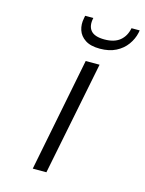

<svg xmlns="http://www.w3.org/2000/svg" viewBox="-106 -750 618 816"><g transform="rotate(15 203.0 -342.5)"><path d="M218 -500H279L179 0H119ZM404 -674Q398 -646 380 -621Q362 -596 332.5 -581Q303 -566 262 -566Q221 -566 197.5 -581.5Q174 -597 166 -621.5Q158 -646 164 -674L166 -685H202Q194 -649 210.5 -629Q227 -609 271 -609Q314 -609 338.5 -629Q363 -649 370 -685H406Z"/></g></svg>

Font: Albert Sans Light
Style: Italic
Weight: 300
Italic angle: -11.25°
Designer: Andreas Rasmussen
Foundry: a.Foundry
Version: Version 1.025